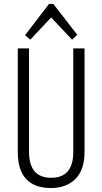

<svg xmlns="http://www.w3.org/2000/svg" viewBox="-20 -945 518 972"><path d="M239 7Q155 7 112.5 -38.5Q70 -84 70 -176V-700H127V-176Q127 -111 155 -78Q183 -45 239 -45Q351 -45 351 -176V-700H408V-176Q408 -131 396.5 -96.5Q385 -62 362.5 -39.5Q340 -17 308.5 -5Q277 7 239 7ZM107 -767 228 -925H250L371 -769L345 -744L233 -863H245L133 -744Z"/></svg>

Font: Pathway Extreme Condensed Thin
Style: Regular
Weight: 250
Width: 3
Version: Version 1.001;gftools[0.9.26]